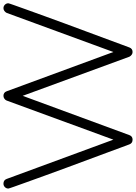

<svg xmlns="http://www.w3.org/2000/svg" viewBox="136 -952 806 1139"><g transform="rotate(-90 539.5 -383.0)"><path d="M1089 -737Q1089 -734 1078.5 -704.5Q1068 -675 1051 -627.5Q1034 -580 1012 -519.5Q990 -459 966.5 -395Q943 -331 919.5 -268.5Q896 -206 877 -154Q858 -102 844.5 -66Q831 -30 827 -19Q820 0 800 0Q791 0 783.5 -5.5Q776 -11 772 -19L540 -652L307 -19Q300 0 280 0Q259 0 252 -19Q248 -30 234.5 -66Q221 -102 202 -154Q183 -206 159.5 -268.5Q136 -331 112.5 -395Q89 -459 67 -519.5Q45 -580 28 -627.5Q11 -675 0.5 -704.5Q-10 -734 -10 -737Q-10 -749 -1.5 -757.5Q7 -766 19 -766Q40 -766 47 -747L280 -114L512 -747Q515 -755 523 -760.5Q531 -766 540 -766Q560 -766 567 -747L800 -114L1032 -747Q1036 -755 1043.5 -760.5Q1051 -766 1060 -766Q1072 -766 1080.5 -757.5Q1089 -749 1089 -737Z"/></g></svg>

Font: Hanken Light
Style: Light
Weight: 300
Designer: Alfredo Marco Pradil
Foundry: Hanken Design Co.
Version: Version 2.06 2014